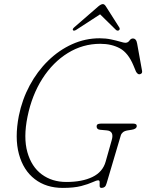

<svg xmlns="http://www.w3.org/2000/svg" viewBox="-20 -901 714 938"><path d="M467 -714Q496.5 -714 522.5 -708.5Q548.5 -703 567 -697.5Q585.5 -692 592 -692Q605 -692 612.2 -702.5Q619.5 -713 629 -713Q646 -713 650 -688L674 -555Q675.5 -546 670.8 -542Q666 -538 660 -538Q655 -538 650.2 -543.2Q645.5 -548.5 644 -552L632 -581Q606.5 -642.5 565.8 -664.8Q525 -687 470 -687Q384.5 -687 311.5 -642Q238.5 -597 187.2 -516.8Q136 -436.5 114.5 -331.5Q93.5 -229 113.8 -157.5Q134 -86 184.2 -49Q234.5 -12 304 -12Q381.5 -12 431.8 -36.5Q482 -61 496 -111L526 -217Q538.5 -260.5 502 -264L469 -267Q452 -268.5 452 -284Q452 -297 472 -297H632Q649.5 -297 648 -283Q646 -270.5 623 -267L604 -264Q588.5 -261.5 580.5 -254.8Q572.5 -248 570 -239L501 -6Q497.5 7.5 491.2 12.2Q485 17 476 17Q467 17 466.8 7.8Q466.5 -1.5 466.8 -10.8Q467 -20 460 -20Q451.5 -20 431.8 -10.8Q412 -1.5 376.8 7.8Q341.5 17 287 17Q205.5 17 149.8 -26Q94 -69 72.5 -148.2Q51 -227.5 72 -335Q88 -414.5 125 -483.5Q162 -552.5 215 -604.2Q268 -656 332.2 -685Q396.5 -714 467 -714ZM560 -752.5Q553.5 -749 546.5 -755L469 -831L352 -755Q342 -749 337.5 -752.5Q332 -757.5 341.5 -766.5L460 -869.5Q474 -881 482.5 -881Q490.5 -881 497.5 -869.5L563 -766.5Q568 -757.5 560 -752.5Z"/></svg>

Font: Fraunces 9pt S100 Thin
Style: Italic
Weight: 100
Italic angle: -16°
Version: Version 1.000; ttfautohint (v1.8.3)